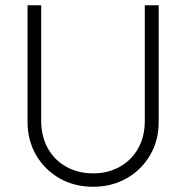

<svg xmlns="http://www.w3.org/2000/svg" viewBox="-20 -702 709 732"><path d="M335 10Q263 10 206.5 -22.5Q150 -55 117.5 -111Q85 -167 85 -238V-682H137V-242Q137 -181 163 -135.5Q189 -90 234 -65.5Q279 -41 335 -41Q391 -41 435.5 -65.5Q480 -90 506 -135Q532 -180 532 -241V-682H585V-237Q585 -166 552 -110Q519 -54 462.5 -22Q406 10 335 10Z"/></svg>

Font: Outfit Extra Light
Style: Regular
Weight: 200
Designer: Rodrigo Fuenzalida
Foundry: fragTYPE
Version: Version 1.000